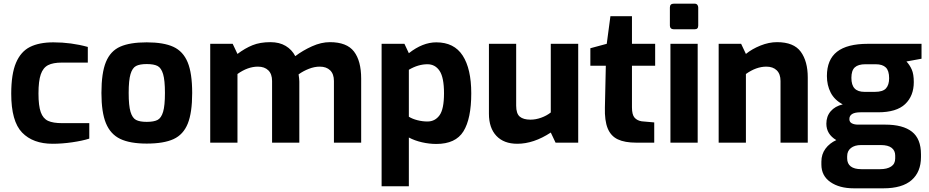

<svg xmlns="http://www.w3.org/2000/svg" viewBox="-20 -775 5044 1043"><path d="M41 -266Q41 -373 67 -434Q93 -495 143 -520Q193 -545 270 -545Q367 -545 457 -520V-435H316Q268 -435 241 -421Q214 -407 201.5 -371Q189 -335 189 -267Q189 -200 201.5 -165.5Q214 -131 241 -118.5Q268 -106 318 -106H465V-22Q427 -10 372 -2Q317 6 266 6Q159 6 100 -55Q41 -116 41 -266Z M531 -270Q531 -379 555.5 -438.5Q580 -498 633 -521.5Q686 -545 777 -545Q869 -545 922 -520.5Q975 -496 999.5 -436.5Q1024 -377 1024 -270Q1024 -163 1000 -103.5Q976 -44 923 -19.5Q870 5 777 5Q686 5 633 -20.5Q580 -46 555.5 -105.5Q531 -165 531 -270ZM876 -270Q876 -339 866 -372.5Q856 -406 836 -416.5Q816 -427 777 -427Q739 -427 719 -416.5Q699 -406 689 -372.5Q679 -339 679 -270Q679 -201 689 -167.5Q699 -134 719 -123.5Q739 -113 777 -113Q816 -113 836 -123.5Q856 -134 866 -167.5Q876 -201 876 -270Z M1122 -537H1244L1270 -482Q1311 -513 1352 -529.5Q1393 -546 1449 -546Q1498 -546 1532 -525.5Q1566 -505 1584 -470Q1625 -501 1675 -523.5Q1725 -546 1772 -546Q1864 -546 1903 -495Q1942 -444 1942 -348V0H1794V-335Q1794 -373 1773.5 -393Q1753 -413 1717 -413Q1688 -413 1657.5 -401Q1627 -389 1602 -371Q1606 -345 1606 -332V0H1458V-335Q1458 -373 1437.5 -393Q1417 -413 1381 -413Q1326 -413 1270 -373V0H1122Z M2053 -537H2177L2201 -486Q2276 -545 2350 -545Q2447 -545 2493.5 -473Q2540 -401 2540 -268Q2540 -130 2497.5 -61.5Q2455 7 2350 7Q2312 7 2272.5 -2Q2233 -11 2201 -28V237H2053ZM2392 -268Q2392 -354 2368 -390Q2344 -426 2302 -426Q2252 -426 2201 -396V-141Q2220 -129 2247.5 -122Q2275 -115 2302 -115Q2343 -115 2367.5 -148.5Q2392 -182 2392 -268Z M2636 -157V-537H2784V-201Q2784 -158 2803.5 -141.5Q2823 -125 2862 -125Q2890 -125 2919.5 -135.5Q2949 -146 2972 -164V-537H3121V0H2998L2972 -55Q2879 6 2790 6Q2717 6 2676.5 -37Q2636 -80 2636 -157Z M3266 -191 3271 -418H3187V-513L3276 -537L3296 -687H3413V-537H3539V-418H3413V-192Q3413 -152 3427 -136Q3441 -120 3466 -116L3534 -110V0H3437Q3374 0 3336 -18Q3298 -36 3281 -78Q3264 -120 3266 -191Z M3619 -636V-734Q3619 -755 3640 -755H3754Q3763 -755 3768 -749Q3773 -743 3773 -734V-636Q3773 -616 3754 -616H3640Q3630 -616 3624.5 -621.5Q3619 -627 3619 -636ZM3622 -537H3770V0H3622Z M3884 -537H4006L4032 -482Q4065 -509 4111 -527.5Q4157 -546 4201 -546Q4292 -546 4330 -494Q4368 -442 4368 -354V0H4220V-335Q4220 -373 4199.5 -393Q4179 -413 4143 -413Q4088 -413 4032 -373V0H3884Z M4986 -456 4904 -441Q4922 -422 4933 -397Q4944 -372 4944 -329Q4944 -254 4897 -209.5Q4850 -165 4750 -165H4655Q4594 -165 4594 -128Q4594 -112 4607.5 -105Q4621 -98 4641 -98H4789Q4885 -98 4934 -59.5Q4983 -21 4983 63V78Q4983 159 4932 203.5Q4881 248 4779 248H4618Q4540 248 4491 214Q4442 180 4442 119V103Q4442 63 4464 33Q4486 3 4523 -14Q4469 -46 4469 -103Q4469 -143 4492.5 -170.5Q4516 -198 4558 -208Q4513 -232 4492.5 -272Q4472 -312 4472 -362Q4472 -451 4527 -494Q4582 -537 4695 -537H4986ZM4810 -350Q4810 -391 4792 -408.5Q4774 -426 4737 -426H4681Q4642 -426 4623.5 -409Q4605 -392 4605 -352Q4605 -313 4622.5 -294.5Q4640 -276 4676 -276H4733Q4776 -276 4793 -295Q4810 -314 4810 -350ZM4657 13Q4623 13 4602.5 29Q4582 45 4582 74V85Q4582 114 4601.5 129Q4621 144 4659 144H4761Q4799 144 4821 129.5Q4843 115 4843 86V70Q4843 43 4823.5 28Q4804 13 4765 13Z"/></svg>

Font: Exo
Style: Bold
Weight: 700
Designer: Natanael Gama
Foundry: Natanael Gama
Version: Version 1.500; ttfautohint (v1.6)